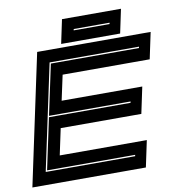

<svg xmlns="http://www.w3.org/2000/svg" viewBox="-101 -930 939 1013"><g transform="rotate(-10 368.5 -424.0)"><path d="M-9.5 0 139.5 -700H747.5L717.5 -558.5H251L222 -424H654L624 -282.5H192L162 -141.5H628.5L598.5 0ZM74 -68.5H553L554.5 -75.5H82.5L141 -350H578L579.5 -357H142.5L200 -627H672L673.5 -634H194.5ZM271.5 -719.5 298.5 -847.5H614.5L587.5 -719.5ZM349 -778.5H541L542.5 -785.5H350.5Z"/></g></svg>

Font: Tourney Expanded ExtraBold
Style: Italic
Weight: 800
Width: 7
Italic angle: -12°
Designer: Tyler Finck
Foundry: Etcetera Type Co
Version: Version 1.010; ttfautohint (v1.8.3)